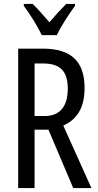

<svg xmlns="http://www.w3.org/2000/svg" viewBox="-20 -963 501 983"><path d="M194 -783H271C292 -829 334 -892 364 -933V-943H319C285 -908 267 -889 233 -849C203 -883 172 -920 147 -943H102V-933C137 -886 173 -827 194 -783ZM199 -714H73V0H157V-299H228L355 0H448L304 -320C381 -355 413 -419 413 -513C413 -647 346 -714 199 -714ZM200 -638C287 -638 327 -600 327 -509C327 -416 285 -369 209 -369H157V-638Z"/></svg>

Font: Noto Sans Lao Looped ExtraCondensed
Style: Regular
Weight: 400
Width: 2
Designer: Mark Frömberg, Ben Mitchell
Foundry: The Fontpad Ltd
Version: Version 1.003